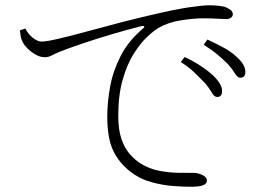

<svg xmlns="http://www.w3.org/2000/svg" viewBox="-20 -716 1040 734"><path d="M56.2 -600.1 77.1 -606.9Q85.9 -587.4 104.5 -572.3Q123 -557.1 139.2 -557.1Q157.2 -557.1 202.4 -567.6Q247.6 -578.1 307.9 -594.5Q368.2 -610.8 434.1 -628.2Q500 -645.5 560.1 -659.2Q649.4 -680.2 702.1 -688Q754.9 -695.8 780.8 -695.8Q799.8 -695.8 818.4 -693.6Q836.9 -691.4 846.2 -687Q860.8 -680.2 865.5 -674.1Q870.1 -668 870.1 -661.1Q870.1 -654.3 863.5 -648.7Q856.9 -643.1 844.2 -643.1Q831.1 -643.1 809.8 -644.5Q788.6 -646 757.8 -646Q721.2 -646 672.4 -638.4Q623.5 -630.9 586.9 -609.9Q568.8 -599.6 542.7 -575.2Q516.6 -550.8 491.2 -510.5Q465.8 -470.2 449 -411.4Q432.1 -352.5 432.1 -272.9Q432.1 -220.2 444.3 -184.8Q456.5 -149.4 475.8 -127.4Q495.1 -105.5 516.1 -91.8Q550.3 -70.3 589.4 -63Q628.4 -55.7 663.6 -55.4Q698.7 -55.2 721.2 -55.2Q735.8 -55.2 753.4 -47.1Q771 -39.1 771 -24.9Q771 -13.7 756.3 -7.8Q741.7 -2 708 -2Q683.1 -2 642.3 -4.9Q601.6 -7.8 557.4 -20Q513.2 -32.2 478 -60.1Q433.1 -95.2 411.6 -142.6Q390.1 -189.9 390.1 -271Q390.1 -325.2 401.1 -385.3Q412.1 -445.3 441.9 -503.2Q471.7 -561 527.8 -607.9Q532.7 -611.8 531.2 -615Q529.8 -618.2 521 -616.2Q466.3 -602.5 405.5 -584.5Q344.7 -566.4 291.5 -548.3Q238.3 -530.3 208 -518.1Q193.8 -512.2 179.2 -504.6Q164.6 -497.1 150.9 -497.1Q134.3 -497.1 116.5 -507.1Q98.6 -517.1 84.2 -531.7Q69.8 -546.4 64 -561Q60.1 -569.8 58.8 -579.3Q57.6 -588.9 56.2 -600.1ZM758.8 -544.9 772.9 -564.9Q809.1 -548.3 836.2 -533.2Q863.3 -518.1 879.9 -502.9Q918 -470.7 918 -440.9Q918 -418.9 898.9 -418.9Q887.7 -418.9 878.2 -435.1Q868.7 -451.2 852.1 -470.2Q833 -489.3 811.8 -507.1Q790.5 -524.9 758.8 -544.9ZM670.9 -479 686 -498Q722.2 -481 749 -462.9Q775.9 -444.8 793 -429.2Q829.1 -394.5 829.1 -368.2Q829.1 -345.2 810.1 -345.2Q799.3 -345.2 789.8 -361.8Q780.3 -378.4 764.2 -397.9Q746.6 -416 724.6 -437.5Q702.6 -459 670.9 -479Z"/></svg>

Font: Source Han Serif CN ExtraLight
Style: Regular
Weight: 250
Designer: Ryoko NISHIZUKA  (kana & ideographs); Frank Grießhammer (Latin, Greek & Cyrillic); Wenlong ZHANG  (bopomofo); Sandoll Co
Foundry: Adobe Systems Incorporated
Version: Version 1.001;PS 1.001;hotconv 16.6.54;makeotf.lib2.5.65590